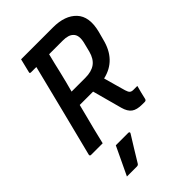

<svg xmlns="http://www.w3.org/2000/svg" viewBox="-274 -802 1148 1148"><g transform="rotate(-45 300.0 -228.5)"><path d="M128 0H30Q19 0 21 -11Q60 -163 96 -307.5Q132 -452 170 -603H125Q113 -603 117 -614Q122 -636 127.5 -657Q133 -678 138 -700H408Q509 -700 559 -646.5Q609 -593 583 -489L569 -437Q535 -297 408 -268Q418 -233 427.5 -198Q437 -163 447 -129Q453 -109 461 -102.5Q469 -96 483 -96H517Q511 -74 505.5 -52.5Q500 -31 495 -8Q492 3 481 3H459Q414 3 391 -14Q368 -31 357 -71Q344 -118 331.5 -165Q319 -212 306 -259H193Q183 -220 173 -180.5Q163 -141 152 -99Q139 -45 128 0ZM248 -479Q240 -446 232 -414Q224 -382 215 -350H331Q384 -350 415 -372.5Q446 -395 459 -444L473 -500Q488 -558 462 -582Q442 -603 393 -603H278Q270 -572 262.5 -541Q255 -510 248 -479ZM175 64H280Q286 64 288.5 67.5Q291 71 287 77Q260 120 239.5 153.5Q219 187 191 233Q189 237 185 240Q181 243 174 243H90Q113 194 133.5 151.5Q154 109 175 64Z"/></g></svg>

Font: Recursive Mn Lnr St Med
Style: Italic
Weight: 500
Italic angle: -15°
Monospace: yes
Version: Version 1.079;hotconv 1.0.112;makeotfexe 2.5.65598; ttfautoh